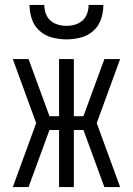

<svg xmlns="http://www.w3.org/2000/svg" viewBox="-20 -760 540 780"><path d="M96 0H32L127 -260L32 -520H96L181 -288H220V-520H280V-288H319L404 -520H468L373 -260L468 0H404L319 -232H280V0H220V-232H181ZM250 -600Q221 -600 192 -607.5Q163 -615 141 -634.5Q119 -654 109.5 -682.5Q100 -711 100 -740H160Q160 -722 166 -705Q172 -688 185 -676.5Q198 -665 215 -660Q232 -655 250 -655Q268 -655 285 -660Q302 -665 315 -676.5Q328 -688 334 -705Q340 -722 340 -740H400Q400 -711 390.5 -682.5Q381 -654 359 -634.5Q337 -615 308 -607.5Q279 -600 250 -600Z"/></svg>

Font: Iosevka Curly Light
Style: Regular
Weight: 300
Monospace: yes
Designer: Belleve Invis
Foundry: Belleve Invis
Version: Version 22.1.2; ttfautohint (v1.8.4)